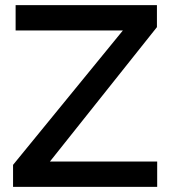

<svg xmlns="http://www.w3.org/2000/svg" viewBox="-20 -730 669 750"><path d="M31 -86 460 -611H41V-710H593V-624L175 -99H594V0H31Z"/></svg>

Font: Raleway SemiBold
Style: Regular
Weight: 600
Designer: Matt McInerney, Pablo Impallari, Rodrigo Fuenzalida
Foundry: Matt McInerney, Pablo Impallari, Rodrigo Fuenzalida
Version: Version 4.026